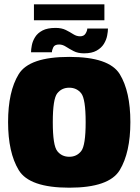

<svg xmlns="http://www.w3.org/2000/svg" viewBox="-20 -866 648 891"><path d="M301.5 5Q116 5 66.8 -76.8Q17.5 -158.5 17.5 -299.5Q17.5 -441.5 66.8 -521.8Q116 -602 301.2 -602Q486.5 -602 535.8 -521.8Q585 -441.5 585 -299.5Q585 -158.5 535.8 -76.8Q486.5 5 301.5 5ZM301.5 -138.5Q336 -138.5 356.8 -164.8Q377.5 -191 377.5 -299Q377.5 -407 356.8 -433Q336 -459 301.2 -459Q266.5 -459 245.8 -433Q225 -407 225 -299Q225 -191 245.8 -164.8Q266.5 -138.5 301.5 -138.5ZM370 -618.5Q341.5 -618.5 321.8 -628.8Q302 -639 286.2 -649.2Q270.5 -659.5 254.5 -659.5Q233.5 -659.5 227.2 -646.5Q221 -633.5 221 -623.5H124Q124 -637 127.8 -656.2Q131.5 -675.5 143 -694Q154.5 -712.5 177.2 -724.5Q200 -736.5 238 -736.5Q266 -736.5 285.5 -726.8Q305 -717 320.2 -707.2Q335.5 -697.5 351.5 -697.5Q369.5 -697.5 377.2 -710.5Q385 -723.5 385 -733.5H481Q481 -720 477.2 -700.5Q473.5 -681 462 -662.2Q450.5 -643.5 428.2 -631Q406 -618.5 370 -618.5ZM137.5 -772V-846H464.5V-772Z"/></svg>

Font: Anybody Black
Style: Regular
Weight: 900
Designer: Tyler Finck
Foundry: Etcetera Type Company
Version: Version 1.010; ttfautohint (v1.8.3) -l 8 -r 50 -G 200 -x 14 